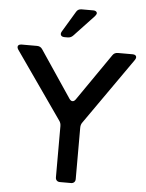

<svg xmlns="http://www.w3.org/2000/svg" viewBox="-62 -1003 801 1053"><g transform="rotate(5 338.5 -477.0)"><path d="M563 -733H644Q654 -733 659.5 -729Q665 -725 665 -718Q665 -712 660 -704L402 -336Q393 -324 393 -307V-24Q393 -13 386.5 -6.5Q380 0 369 0H308Q297 0 290.5 -6.5Q284 -13 284 -24V-306Q284 -323 275 -335L17 -704Q12 -712 12 -718Q12 -725 17.5 -729Q23 -733 33 -733H118Q137 -733 147 -718L321 -459Q329 -448 338 -448Q347 -448 355 -459L534 -718Q544 -733 563 -733ZM281 -794H263Q253 -794 247.5 -798.5Q242 -803 242 -810Q242 -816 246 -823L315 -938Q324 -954 344 -954H409Q418 -954 423.5 -950Q429 -946 429 -940Q429 -934 421 -924L311 -807Q299 -794 281 -794Z"/></g></svg>

Font: Shippori Gothic B2 Bold
Style: Regular
Weight: 700
Designer: FONTDASU
Foundry: FONTDASU / Google Inc. / but / Adobe
Version: Version 1.130